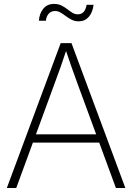

<svg xmlns="http://www.w3.org/2000/svg" viewBox="-20 -944 664 964"><path d="M14.2 0 284.7 -727.5H338.9L609.4 0H562L370.1 -521.5Q355.5 -561.5 339.6 -606.4Q323.7 -651.4 304.7 -708H318.4Q299.8 -651.4 283.9 -606.4Q268.1 -561.5 252.9 -521.5L61.5 0ZM131.8 -228V-269.5H491.7V-228ZM375.5 -836.9Q356 -836.9 340.3 -844.7Q324.7 -852.5 311 -862.8Q297.4 -873 284.2 -880.9Q271 -888.7 256.3 -888.7Q236.3 -888.7 224.4 -875Q212.4 -861.3 210.4 -839.8H175.3Q177.7 -876.5 197.5 -900.4Q217.3 -924.3 251 -924.3Q272.9 -924.3 288.8 -916.3Q304.7 -908.2 317.9 -897.9Q331.1 -887.7 343.5 -879.9Q356 -872.1 370.1 -872.1Q388.2 -872.1 399.2 -883.3Q410.2 -894.5 415 -919.9H449.7Q445.3 -881.8 425.8 -859.4Q406.2 -836.9 375.5 -836.9Z"/></svg>

Font: Inter 28pt ExtraLight
Style: Regular
Weight: 250
Designer: Rasmus Andersson
Foundry: rsms
Version: Version 4.001;git-66647c0bb